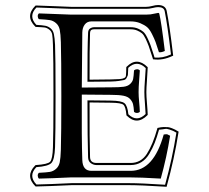

<svg xmlns="http://www.w3.org/2000/svg" viewBox="-20 -703 827 761"><path d="M419.9 -356.9Q452.6 -356.9 469.7 -359.1Q486.8 -361.3 496.1 -370.4Q505.4 -379.4 507.6 -389.6Q509.8 -399.9 511.2 -423.8Q515.6 -428.2 522.7 -428.5Q529.8 -428.7 534.2 -423.8Q533.7 -412.1 531.5 -384.5Q529.3 -356.9 529.3 -337.9Q529.3 -321.8 531.5 -299.1Q533.7 -276.4 534.2 -259.8Q529.8 -255.4 522.7 -255.4Q515.6 -255.4 511.2 -259.8Q509.8 -280.3 507.3 -290Q504.9 -299.8 496.3 -309.8Q487.8 -319.8 469.5 -323.5Q451.2 -327.1 419.9 -327.1L304.2 -328.1Q303.2 -152.3 306.2 -68.8Q307.6 -25.9 342.3 -25.9H498Q588.9 -25.9 628.9 -169.9Q640.1 -171.4 642.3 -170.9Q644.5 -170.4 654.3 -165Q640.6 -79.1 617.2 4.9Q537.1 0 489.3 0H264.2Q183.1 3.9 134.3 4.9Q129.9 0.5 129.6 -6.6Q129.4 -13.7 134.3 -18.1Q164.1 -19.5 177.5 -21.7Q190.9 -23.9 202.1 -33.7Q213.4 -43.5 216.8 -60.1Q220.2 -76.7 221.2 -108.9Q223.1 -174.8 223.1 -320.8Q223.1 -470.7 221.2 -536.1Q220.2 -568.4 216.8 -585Q213.4 -601.6 202.1 -611.3Q190.9 -621.1 177.5 -623.3Q164.1 -625.5 134.3 -627Q129.9 -631.3 129.6 -638.4Q129.4 -645.5 134.3 -649.9L263.2 -645H558.1Q568.8 -645 576.4 -646Q584 -647 593.3 -649.2Q602.5 -651.4 606.9 -651.9Q610.8 -651.9 611.3 -648.9Q619.1 -618.2 633.3 -501Q620.1 -494.6 609.9 -496.1Q601.1 -523.9 596.7 -536.1Q592.3 -548.3 582.5 -567.9Q572.8 -587.4 562.7 -595.7Q552.7 -604 535.9 -611.1Q519 -618.2 497.1 -618.2H342.3Q325.2 -618.2 315.9 -605.7Q306.6 -593.3 306.2 -574.2L304.2 -356ZM640.6 -660.2Q652.3 -602.1 666 -485.4L666.5 -482.4L664.1 -481.4Q625 -462.9 588.9 -467.8H586.4L585.9 -470.2Q584.5 -474.1 582 -482.4Q573.7 -508.8 569.3 -520.8Q564.9 -532.7 557.4 -548.8Q549.8 -564.9 542.5 -571Q535.2 -577.1 523.7 -582Q512.2 -586.9 497.1 -586.9H352.1Q337.4 -586.9 336.9 -572.8Q334.5 -506.3 335 -387.2L419.9 -388.2Q442.9 -388.7 454.6 -389.6Q466.3 -390.6 472.4 -393.8Q478.5 -397 479 -402.3Q479.5 -407.7 480 -416Q480.5 -424.3 480.5 -436L481 -437.5L481.9 -438.5Q522.5 -479 564.5 -437.5L565.4 -436.5V-434.6Q564.9 -417 562.5 -385.5Q560.1 -354 560.1 -337.9Q560.1 -321.8 562.5 -294.2Q564.9 -266.6 565.4 -249.5V-247.6L564 -246.1Q522.5 -204.6 481.9 -245.1L481 -246.1V-247.6Q478 -280.3 469 -287.8Q460 -295.4 419.9 -295.9L335 -296.9Q334.5 -144.5 336.9 -80.1Q337.9 -57.1 362.3 -57.1H498Q538.6 -57.1 562 -93Q585.4 -128.9 603.5 -193.4L604 -195.8L606.4 -196.3Q618.2 -199.2 628.9 -199.5Q639.6 -199.7 646.2 -199Q652.8 -198.2 661.9 -194.6Q670.9 -190.9 674.1 -189.2Q677.2 -187.5 685.5 -182.6L688 -181.2L687.5 -178.7Q670.9 -73.2 641.1 34.2L640.1 37.6L636.7 37.1Q537.6 30.8 489.3 30.8H264.6Q169.9 35.2 123 36.1H121.6L120.1 35.2Q79.1 -5.9 119.1 -46.9L120.6 -48.3L122.6 -48.8Q168.9 -51.8 178.7 -62Q188.5 -72.3 189.9 -120.1Q191.9 -173.3 191.9 -320.8Q191.9 -479 189.9 -524.9Q189 -552.2 187 -565.2Q185.1 -578.1 175.5 -585.4Q166 -592.8 157.2 -594Q148.4 -595.2 123 -596.2L120.6 -596.7L119.6 -597.7Q78.6 -638.7 120.1 -680.2L121.6 -681.2H123Q150.9 -680.7 203.9 -678.2Q256.8 -675.8 263.7 -675.8H558.1Q570.3 -675.8 583.5 -679.4Q596.7 -683.1 606.9 -683.1Q635.7 -682.6 640.6 -660.2ZM632.8 -658.7Q629.4 -674.8 606.9 -674.8Q598.1 -674.8 585.2 -671.4Q572.3 -668 558.1 -668H263.7Q255.9 -668 204.1 -670.2Q152.3 -672.4 124.5 -673.3Q91.3 -639.2 124 -604.5Q148.4 -603 159.7 -600.8Q170.9 -598.6 180.7 -590.6Q190.4 -582.5 193.6 -567.6Q196.8 -552.7 198.2 -525.4Q200.2 -479.5 200.2 -320.8Q200.2 -172.9 198.2 -119.6Q196.3 -70.3 183.8 -57.1Q171.4 -43.9 124 -40.5Q91.3 -6.3 124.5 28.3Q174.3 27.3 264.6 22.9H489.3Q540 22.9 634.3 29.3Q663.1 -74.7 679.2 -177.2Q669.9 -182.6 666.5 -184.1Q663.1 -185.5 652.1 -189.5Q641.1 -193.4 634 -191.9Q627 -190.4 610.4 -189Q601.6 -158.2 593.3 -137Q585 -115.7 572 -93.8Q559.1 -71.8 540.3 -60.3Q521.5 -48.8 498 -48.8H362.3Q350.6 -48.8 340.1 -56.2Q329.6 -63.5 329.1 -79.6Q326.7 -152.8 326.7 -300.8V-305.2L419.9 -304.2Q461.4 -303.7 473.4 -293.9Q485.4 -284.2 488.8 -250Q522.5 -217.3 557.1 -251Q556.6 -266.1 554.4 -293.7Q552.2 -321.3 552.2 -337.9Q552.2 -354.5 554.4 -385.5Q556.6 -416.5 557.6 -433.1Q522.9 -466.8 488.3 -434.1Q487.8 -429.7 487.5 -418Q487.3 -406.2 486.3 -403.6Q485.4 -400.9 481.7 -394Q478 -387.2 470.9 -385.7Q463.9 -384.3 451.4 -382.3Q439 -380.4 419.9 -379.9L326.7 -378.9V-382.8Q326.2 -506.3 329.1 -573.2Q329.6 -585.4 337.2 -590.3Q344.7 -595.2 352.1 -595.2H497.1Q514.2 -595.2 527.1 -589.6Q540 -584 548.1 -576.9Q556.2 -569.8 564.2 -553Q572.3 -536.1 576.7 -523.9Q581.1 -511.7 589.4 -485.4Q591.3 -478.5 592.3 -475.1Q624 -471.7 657.7 -487.3Q643.6 -605 632.8 -658.7Z"/></svg>

Font: Linux Libertine Initials
Style: Initials
Weight: 400
Designer: Philipp H. Poll
Foundry: Philipp H. Poll
Version: Version 5.0.6